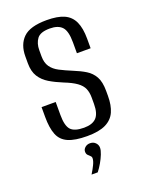

<svg xmlns="http://www.w3.org/2000/svg" viewBox="-129 -568 605 796"><g transform="rotate(-20 173.5 -170.0)"><path d="M172.9 6.6Q119.3 6.6 89.1 -6.7Q59 -19.9 47.2 -49.7Q35.4 -79.5 35.4 -127.9V-171.2H97.7V-113.6Q97.7 -66.5 113.8 -48.5Q130 -30.6 172.3 -30.6Q209.4 -30.6 226.8 -48.9Q244.2 -67.2 244.2 -109.5V-137.7Q244.2 -160.6 236.9 -177.4Q229.6 -194.3 210.2 -208.3Q190.9 -222.2 156.2 -235.8Q123.5 -249.1 98.3 -264.2Q73.1 -279.3 58.6 -302.3Q44.1 -325.3 44.1 -361.3V-391.5Q44.1 -444 74.5 -473.5Q104.8 -503 178.1 -503Q226.1 -503 254.8 -490.1Q283.5 -477.1 296.8 -448.2Q310 -419.4 310 -372.9V-331H249.5V-379.2Q249.5 -429.1 232.2 -447.5Q215 -465.9 178.4 -465.9Q136.3 -465.9 121.8 -445.9Q107.2 -425.9 107.2 -396.4V-369.2Q107.2 -340.8 119.6 -322.9Q132 -305 155.1 -293.1Q178.2 -281.2 210.5 -267.8Q239.5 -256.2 261.8 -242.5Q284.2 -228.8 297.1 -205.9Q310 -182.9 310 -142.5V-120.1Q310 -79.6 297.5 -51.2Q284.9 -22.9 255 -8.1Q225.1 6.6 172.9 6.6ZM134.5 162.6Q145.8 144.3 153.8 127.8Q161.7 111.3 161.7 100Q161.7 93.4 156.8 89.2Q151.8 85 146.7 79.5Q141.5 74.1 141.5 64.1Q141.5 53.9 150.5 46Q159.4 38.1 172.5 38.1Q187.2 38.1 196.5 47.6Q205.7 57 205.7 69.6Q205.7 81.1 199 97.9Q192.3 114.7 182.5 131.7Q172.7 148.7 161.7 162.6Z"/></g></svg>

Font: Alumni Sans SC Thin
Style: Regular
Weight: 100
Designer: Robert E. Leuschke
Foundry: Robert E. Leuschke
Version: Version 1.018